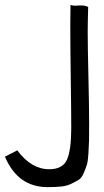

<svg xmlns="http://www.w3.org/2000/svg" viewBox="-20 -728 420 775"><path d="M0 -95.7 49.8 -121.1Q106.4 -44.9 178.7 -44.9Q233.4 -44.9 250.5 -84Q267.6 -123 267.6 -211.9Q267.6 -276.4 265.6 -413.1Q263.7 -549.8 263.7 -627.9Q263.7 -680.7 264.6 -708Q271.5 -705.1 283.2 -705.1Q287.1 -705.1 294.4 -705.6Q301.8 -706.1 306.6 -706.1Q323.2 -706.1 335.9 -700.2Q334 -633.8 334 -598.6Q334 -543 336.9 -419.4Q339.8 -295.9 339.8 -227.5Q339.8 -183.6 339.4 -161.1Q338.9 -138.7 336.9 -107.9Q335 -77.1 330.6 -63Q326.2 -48.8 317.9 -29.3Q309.6 -9.8 297.9 -2.4Q286.1 4.9 268.1 13.7Q250 22.5 226.6 24.9Q203.1 27.3 171.9 27.3Q51.8 27.3 0 -95.7Z"/></svg>

Font: Neucha
Style: Regular
Weight: 400
Designer: Jovanny Lemonad
Foundry: Jovanny Lemonad
Version: Version 001.001